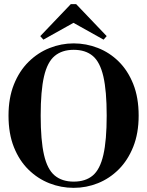

<svg xmlns="http://www.w3.org/2000/svg" viewBox="-20 -888 709 925"><path d="M335 17Q274 17 218 -5Q162 -27 117.5 -70.5Q73 -114 47 -179Q21 -244 21 -331Q21 -416 47 -481Q73 -546 117.5 -590Q162 -634 218.5 -656.5Q275 -679 335 -679Q395 -679 451.5 -657Q508 -635 552 -591.5Q596 -548 622 -483Q648 -418 648 -331Q648 -246 622 -181Q596 -116 552 -72Q508 -28 452 -5.5Q396 17 335 17ZM335 -13Q392 -13 427 -42.5Q462 -72 478 -142Q494 -212 494 -331Q494 -450 478 -519.5Q462 -589 427 -618.5Q392 -648 335 -648Q279 -648 243.5 -618.5Q208 -589 192 -519.5Q176 -450 176 -331Q176 -212 192 -142Q208 -72 243.5 -42.5Q279 -13 335 -13ZM189 -697 174 -714 321 -868H347L494 -714L479 -697L334 -778Z"/></svg>

Font: DeepMind Serif Text
Style: Regular
Weight: 400
Designer: Frank Grießhammer / Modifications: Colophon Foundry
Foundry: Colophon Foundry
Version: Version 5.003; ttfautohint (v1.8.2)